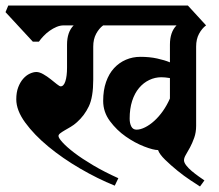

<svg xmlns="http://www.w3.org/2000/svg" viewBox="-38 -659 795 696"><path d="M578 -497Q578 -543 602 -567H336Q321 -556 310.5 -536.5Q300 -517 300 -490V-370Q300 -307 284 -273.5Q268 -240 241 -216Q230 -206 218 -199Q206 -192 196.5 -186.5Q187 -181 180.5 -176Q174 -171 174 -166Q174 -159 189 -142.5Q204 -126 231.5 -105Q259 -84 299.5 -60Q340 -36 391 -13L378 14Q316 -11 252.5 -48Q189 -85 137.5 -127.5Q86 -170 53.5 -214.5Q21 -259 21 -299Q21 -324 28 -342.5Q35 -361 46 -373.5Q57 -386 70 -392Q83 -398 94 -398Q105 -398 119 -390Q133 -382 145.5 -372Q158 -362 168 -354Q178 -346 182 -346Q193 -346 199 -364.5Q205 -383 205 -414V-497Q205 -543 229 -567H193Q180 -567 167 -561.5Q154 -556 142 -547.5Q130 -539 120 -528.5Q110 -518 103 -508H81L-18 -615L-8 -639H643L709 -567Q694 -556 683.5 -536.5Q673 -517 673 -490V-203Q673 -179 666 -159.5Q659 -140 651 -125Q643 -110 636 -98.5Q629 -87 629 -78Q629 -70 637 -59.5Q645 -49 657 -39Q669 -29 681.5 -20Q694 -11 703 -5L687 17Q676 10 652.5 -5.5Q629 -21 605 -40.5Q581 -60 560.5 -80Q540 -100 535 -115Q518 -115 484.5 -128Q451 -141 418 -164Q385 -187 360.5 -220Q336 -253 336 -293Q336 -332 346.5 -362Q357 -392 375.5 -412Q394 -432 418.5 -442.5Q443 -453 471 -453Q504 -453 531.5 -447Q559 -441 578 -433ZM457 -189Q471 -189 488 -197.5Q505 -206 521.5 -221Q538 -236 552.5 -256.5Q567 -277 578 -302V-376Q560 -379 547 -379Q524 -379 503 -369Q482 -359 466 -340Q450 -321 441 -293Q432 -265 432 -229Q432 -212 438 -200.5Q444 -189 457 -189Z"/></svg>

Font: Jaini Purva
Style: Regular
Weight: 400
Designer: Girish Dalvi, Maithili Shingre
Foundry: Ek Type
Version: Version 1.001;PS 1.000;hotconv 16.6.51;makeotf.lib2.5.65220